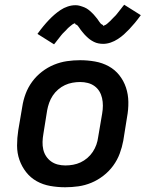

<svg xmlns="http://www.w3.org/2000/svg" viewBox="-20 -782 640 810"><path d="M255 8Q223 8 192 2.5Q161 -3 135 -17.5Q109 -32 90.5 -55.5Q72 -79 62 -107.5Q52 -136 52 -168Q52 -200 57 -232L74 -332Q78 -359 88 -386Q98 -413 115.5 -437Q133 -461 157 -479.5Q181 -498 208 -509Q235 -520 262.5 -524Q290 -528 318 -528Q350 -528 381 -522.5Q412 -517 438.5 -502.5Q465 -488 483.5 -464.5Q502 -441 511.5 -412.5Q521 -384 521.5 -352Q522 -320 516 -288L500 -188Q495 -161 485 -134Q475 -107 457.5 -83Q440 -59 416 -40.5Q392 -22 365.5 -11Q339 0 311 4Q283 8 255 8ZM256 -84Q272 -84 288.5 -87Q305 -90 320 -97Q335 -104 348.5 -115.5Q362 -127 371.5 -141.5Q381 -156 386.5 -171.5Q392 -187 394 -203L411 -303Q414 -320 414 -336.5Q414 -353 410.5 -368.5Q407 -384 399 -397Q391 -410 378.5 -419Q366 -428 350.5 -432Q335 -436 318 -436Q302 -436 285.5 -433Q269 -430 254 -423Q239 -416 225.5 -404.5Q212 -393 202.5 -378.5Q193 -364 187.5 -348.5Q182 -333 179 -317L163 -217Q160 -200 159.5 -183.5Q159 -167 162.5 -151.5Q166 -136 174.5 -123Q183 -110 195.5 -101Q208 -92 223.5 -88Q239 -84 256 -84ZM208 -595 138 -639Q151 -657 163 -671.5Q175 -686 186.5 -698Q198 -710 209.5 -720Q221 -730 235 -739.5Q249 -749 265.5 -754.5Q282 -760 298 -760Q303 -760 307.5 -759.5Q312 -759 317 -757.5Q322 -756 326.5 -754.5Q331 -753 336 -751Q341 -749 345 -746.5Q349 -744 352.5 -741.5Q356 -739 360 -735.5Q364 -732 367.5 -728.5Q371 -725 374.5 -721.5Q378 -718 380.5 -714.5Q383 -711 385.5 -708.5Q388 -706 391.5 -701Q395 -696 398 -691.5Q401 -687 404 -683.5Q407 -680 411.5 -678Q416 -676 415 -672Q415 -673 419.5 -674.5Q424 -676 427 -678Q430 -680 434 -683.5Q438 -687 440 -689Q442 -691 444.5 -693Q447 -695 448.5 -697Q450 -699 452.5 -701.5Q455 -704 457.5 -706.5Q460 -709 462.5 -711.5Q465 -714 468 -717Q471 -720 473.5 -723.5Q476 -727 479 -730.5Q482 -734 484.5 -737.5Q487 -741 490.5 -745Q494 -749 497 -753.5Q500 -758 504 -762L574 -718Q561 -700 549 -685.5Q537 -671 525.5 -659Q514 -647 503 -637Q492 -627 477.5 -617.5Q463 -608 447 -602.5Q431 -597 415 -597Q410 -597 405 -597.5Q400 -598 395 -599Q390 -600 385.5 -601.5Q381 -603 376 -605.5Q371 -608 367 -610.5Q363 -613 359.5 -615.5Q356 -618 352 -621.5Q348 -625 344.5 -628.5Q341 -632 337.5 -635.5Q334 -639 331.5 -642.5Q329 -646 326.5 -648.5Q324 -651 320.5 -656Q317 -661 314 -665.5Q311 -670 308 -673.5Q305 -677 300.5 -678.5Q296 -680 297 -685Q297 -684 292.5 -682.5Q288 -681 285 -678.5Q282 -676 278 -673Q274 -670 272 -668Q270 -666 267.5 -664Q265 -662 263.5 -660Q262 -658 259.5 -655.5Q257 -653 254.5 -650.5Q252 -648 249.5 -645.5Q247 -643 244 -640Q241 -637 238.5 -633.5Q236 -630 233 -626.5Q230 -623 227.5 -619.5Q225 -616 221.5 -612Q218 -608 215 -603.5Q212 -599 208 -595Z"/></svg>

Font: Iosevka Aile Semibold Oblique
Style: Regular
Weight: 600
Italic angle: -9°
Designer: Belleve Invis
Foundry: Belleve Invis
Version: Version 31.1.0; ttfautohint (v1.8.4)